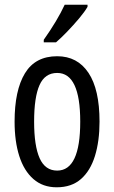

<svg xmlns="http://www.w3.org/2000/svg" viewBox="-20 -786 485 816"><path d="M403 -269Q403 -186 383.5 -123Q364 -60 324 -25Q284 10 221 10Q162 10 122 -25Q82 -60 62 -122.5Q42 -185 42 -269Q42 -402 86 -474.5Q130 -547 223 -547Q309 -547 356 -476.5Q403 -406 403 -269ZM125 -269Q125 -166 148.5 -113.5Q172 -61 223 -61Q321 -61 321 -269Q321 -476 223 -476Q171 -476 148 -424.5Q125 -373 125 -269ZM352 -757Q340 -736 316 -707.5Q292 -679 265.5 -651.5Q239 -624 218 -606H166V-617Q224 -699 255 -766H352Z"/></svg>

Font: Noto Sans Sinhala UI ExtraCondensed
Style: Regular
Weight: 400
Width: 2
Designer: Jelle Bosma - Monotype Design Team
Foundry: Monotype Imaging Inc.
Version: Version 2.006; ttfautohint (v1.8.4.7-5d5b)